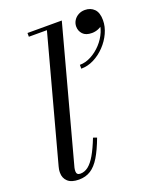

<svg xmlns="http://www.w3.org/2000/svg" viewBox="-143 -845 766 939"><g transform="rotate(-20 240.0 -375.0)"><path d="M104.5 10Q65.5 10 46.5 -7.5Q27.5 -25 27.5 -53Q27.5 -63 28.8 -70.8Q30 -78.5 32 -85L206 -730.5H112V-750H290.5L102.5 -52Q101.5 -47.5 101 -42.8Q100.5 -38 100.5 -34.5Q100.5 -15 120.5 -15Q142.5 -15 161.8 -30Q181 -45 199.5 -76.8Q218 -108.5 238 -159.5L257 -153Q235.5 -95.5 213.8 -59.5Q192 -23.5 165.8 -6.8Q139.5 10 104.5 10ZM299.5 -496V-516Q329 -516 358.5 -531.5Q388 -547 412 -573Q436 -599 449.2 -630.5Q462.5 -662 459.5 -694H478.5Q478.5 -678.5 468.2 -666.8Q458 -655 442 -648.5Q426 -642 409 -642Q377 -642 361.8 -658.5Q346.5 -675 346.5 -698Q346.5 -714.5 355.2 -728.8Q364 -743 379.2 -751.5Q394.5 -760 413.5 -760Q443 -760 461.8 -741.2Q480.5 -722.5 480.5 -683Q480.5 -649.5 465.2 -616.2Q450 -583 424 -555.8Q398 -528.5 365.8 -512.2Q333.5 -496 299.5 -496Z"/></g></svg>

Font: Bodoni Moda 11pt
Style: Italic
Weight: 400
Italic angle: -13°
Version: Version 2.004